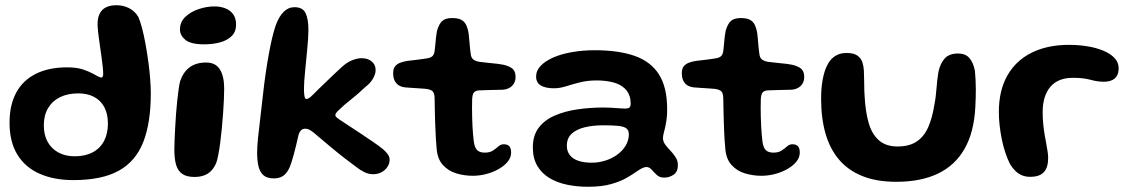

<svg xmlns="http://www.w3.org/2000/svg" viewBox="-20 -661 4320 734"><path d="M260.5 27.5Q186.5 27.5 131.5 3.2Q76.5 -21 46.5 -69.8Q16.5 -118.5 16.5 -191.5Q16.5 -260.5 42.5 -307.8Q68.5 -355 117.8 -379.2Q167 -403.5 236.5 -403.5Q273 -403.5 297 -395.5Q321 -387.5 336 -379Q346.5 -373 354.8 -368.8Q363 -364.5 367 -364.5Q374.5 -364.5 374.5 -378.5Q374.5 -389.5 372.5 -408.2Q370.5 -427 367.2 -449.5Q364 -472 360.8 -494.8Q357.5 -517.5 355.2 -537Q353 -556.5 353 -568.5Q353 -641 425.5 -641Q451 -641 472.8 -630.2Q494.5 -619.5 508.5 -597Q516 -580.5 523.2 -552.8Q530.5 -525 536.5 -491.8Q542.5 -458.5 547.2 -423.8Q552 -389 554.2 -357.8Q556.5 -326.5 556.5 -304Q556.5 -191 527.5 -117.5Q498.5 -44 433.8 -8.2Q369 27.5 260.5 27.5ZM265.5 -63.5Q306 -63.5 334.5 -78.8Q363 -94 377.8 -122.2Q392.5 -150.5 392.5 -188.5Q392.5 -226.5 378.5 -252Q364.5 -277.5 339.2 -290.8Q314 -304 279 -304Q239.5 -304 210 -289.8Q180.5 -275.5 164 -248Q147.5 -220.5 147.5 -181.5Q147.5 -145 162 -118.8Q176.5 -92.5 203.2 -78Q230 -63.5 265.5 -63.5Z M724 15.5Q694 15.5 677 4Q660 -7.5 653.2 -30.8Q646.5 -54 646.5 -89Q646.5 -105.5 647.5 -127.8Q648.5 -150 649.8 -175Q651 -200 653 -225.8Q655 -251.5 657.5 -275.5Q660 -299.5 662.8 -319Q665.5 -338.5 668.5 -350.5Q681 -386.5 705.5 -404.2Q730 -422 768 -422Q804 -422 820.5 -395.8Q837 -369.5 837 -322.5Q837 -306.5 836 -282.2Q835 -258 833 -229.8Q831 -201.5 828.2 -172.2Q825.5 -143 822 -116.2Q818.5 -89.5 814.5 -68.8Q810.5 -48 806 -36.5Q793.5 -8.5 773.2 3.5Q753 15.5 724 15.5ZM761 -491.5Q709 -491.5 688.5 -508.8Q668 -526 668 -548.5Q668 -577 688.5 -596.5Q709 -616 739.5 -626.2Q770 -636.5 800 -636.5Q822.5 -636.5 841.2 -629.2Q860 -622 871.2 -606.8Q882.5 -591.5 882.5 -567Q882.5 -540 865.8 -523.2Q849 -506.5 821.2 -499Q793.5 -491.5 761 -491.5Z M1026.5 21Q1001 21 987.2 9Q973.5 -3 968.2 -25.2Q963 -47.5 963 -77Q963 -99 966.2 -132.2Q969.5 -165.5 974.8 -207.2Q980 -249 985 -296Q990 -342.5 996 -383Q1002 -423.5 1008.2 -457.5Q1014.5 -491.5 1021 -518.2Q1027.5 -545 1034 -564Q1047 -599 1064.8 -616.2Q1082.5 -633.5 1106 -633.5Q1137 -633.5 1148 -611.2Q1159 -589 1159 -547Q1159 -531.5 1157.8 -512.8Q1156.5 -494 1154.5 -473.2Q1152.5 -452.5 1150.5 -431.2Q1148.5 -410 1146.5 -389.8Q1144.5 -369.5 1143.2 -351.8Q1142 -334 1142 -320Q1142 -304 1144 -293.2Q1146 -282.5 1151 -282.5Q1156.5 -282.5 1162.8 -287Q1169 -291.5 1177 -299.5Q1184 -307 1197 -319.5Q1210 -332 1225.8 -347.2Q1241.5 -362.5 1256.8 -377Q1272 -391.5 1284.5 -402.8Q1297 -414 1303 -418Q1316.5 -427.5 1332.5 -433Q1348.5 -438.5 1362.5 -438.5Q1386.5 -438.5 1401.2 -426Q1416 -413.5 1416 -393Q1416 -378 1405.8 -360.2Q1395.5 -342.5 1374.5 -326.5Q1348 -301 1322.5 -281.2Q1297 -261.5 1275 -240Q1262 -228 1262 -221Q1262 -216.5 1266 -213Q1270 -209.5 1277 -204.5Q1290 -195.5 1311.8 -181.5Q1333.5 -167.5 1358.2 -151Q1383 -134.5 1406 -118.8Q1429 -103 1444.5 -90.5Q1455.5 -81 1462.5 -71.2Q1469.5 -61.5 1469.5 -50.5Q1469.5 -36 1461.2 -23.2Q1453 -10.5 1438.8 -2.8Q1424.5 5 1406.5 5Q1389 5 1372.8 -3Q1356.5 -11 1341.5 -23Q1322 -37 1295.8 -57.5Q1269.5 -78 1242.2 -100.8Q1215 -123.5 1191 -144Q1179 -155 1168 -162Q1157 -169 1147 -169Q1136.5 -169 1130.2 -162.2Q1124 -155.5 1121 -144Q1111 -99.5 1103 -70.2Q1095 -41 1088 -23Q1077.5 1 1063 11Q1048.5 21 1026.5 21Z M1787.5 11Q1755 11 1724.2 1.8Q1693.5 -7.5 1672.5 -31Q1651.5 -54.5 1649 -96.5Q1647.5 -110.5 1646.5 -127.2Q1645.5 -144 1644.8 -163Q1644 -182 1643.2 -202.2Q1642.5 -222.5 1642.2 -243.2Q1642 -264 1641.5 -284Q1641.5 -306.5 1632.5 -313.2Q1623.5 -320 1606.5 -321.5Q1597 -322.5 1583.2 -323.2Q1569.5 -324 1555 -325Q1540.5 -326 1528 -327Q1506.5 -329.5 1494.8 -343Q1483 -356.5 1483 -381Q1483 -398 1490 -407Q1497 -416 1509 -420.8Q1521 -425.5 1536 -428Q1561 -430.5 1578.2 -433Q1595.5 -435.5 1610 -437.5Q1625.5 -439.5 1633 -446.2Q1640.5 -453 1642 -470Q1643.5 -481 1644.5 -494Q1645.5 -507 1647 -520Q1648.5 -533 1650.5 -542.5Q1657.5 -568 1669.8 -580Q1682 -592 1708.5 -592Q1730 -592 1742.5 -585.8Q1755 -579.5 1761.5 -566.8Q1768 -554 1771.5 -533.5Q1773 -519.5 1774 -508.5Q1775 -497.5 1775.8 -488.2Q1776.5 -479 1777.5 -471Q1778.5 -463 1779.5 -455Q1781 -440 1790 -433.2Q1799 -426.5 1814 -424.5Q1827.5 -423 1842.2 -421.2Q1857 -419.5 1871 -418.2Q1885 -417 1895.5 -415Q1918 -412 1934.5 -401.8Q1951 -391.5 1951 -367Q1951 -345.5 1937.5 -332.5Q1924 -319.5 1902.5 -318Q1874.5 -317 1850 -316.8Q1825.5 -316.5 1811.5 -315.5Q1800.5 -315 1793.2 -309Q1786 -303 1785 -281Q1784.5 -264.5 1784.5 -247.5Q1784.5 -230.5 1785 -213.5Q1785.5 -196.5 1786.2 -180.2Q1787 -164 1788.2 -149.5Q1789.5 -135 1791 -122.5Q1794 -97 1804 -87.2Q1814 -77.5 1833 -77.5Q1853 -77.5 1864.8 -85.5Q1876.5 -93.5 1885.5 -101.5Q1894.5 -109.5 1905.5 -109.5Q1921 -109.5 1927.5 -101.5Q1934 -93.5 1934 -78Q1934 -59 1921 -43Q1908 -27 1886.5 -14.8Q1865 -2.5 1839.2 4.2Q1813.5 11 1787.5 11Z M2227.5 53Q2186 53 2148.2 45.2Q2110.5 37.5 2080.8 19.8Q2051 2 2034 -27Q2017 -56 2017 -97.5Q2017 -143 2039.5 -172.8Q2062 -202.5 2100.8 -219.2Q2139.5 -236 2188 -243Q2236.5 -250 2288.5 -250Q2303.5 -250 2319 -249Q2334.5 -248 2347.8 -247Q2361 -246 2370 -246Q2382 -246 2386.5 -250.2Q2391 -254.5 2391 -264.5Q2391 -280.5 2387 -293Q2383 -305.5 2375.5 -315Q2368 -324.5 2357.5 -331.5Q2340.5 -343 2315.2 -348.2Q2290 -353.5 2261 -353.5Q2226 -353.5 2197.2 -346.2Q2168.5 -339 2144.2 -331.2Q2120 -323.5 2098 -323.5Q2065.5 -323.5 2047.5 -334.2Q2029.5 -345 2029.5 -368.5Q2029.5 -391.5 2047.5 -410Q2065.5 -428.5 2096.5 -441.8Q2127.5 -455 2168 -462Q2208.5 -469 2253.5 -469Q2344 -469 2405.8 -447.5Q2467.5 -426 2499 -376.8Q2530.5 -327.5 2530.5 -243Q2530.5 -220 2528 -202.8Q2525.5 -185.5 2522.5 -172.8Q2519.5 -160 2517 -150.5Q2514.5 -141 2514.5 -133Q2514.5 -120 2523 -108.5Q2531.5 -97 2543 -85Q2554.5 -73 2563 -59.5Q2571.5 -46 2571.5 -29.5Q2571.5 -4.5 2555.2 6.8Q2539 18 2519 18Q2501.5 18 2490.8 7.8Q2480 -2.5 2471.2 -12.5Q2462.5 -22.5 2451 -22.5Q2444 -22.5 2435.2 -18.2Q2426.5 -14 2414 -5.5Q2399 5.5 2375 19.2Q2351 33 2315.2 43Q2279.5 53 2227.5 53ZM2242 -39Q2268.5 -39 2294 -47Q2319.5 -55 2339.8 -69.8Q2360 -84.5 2372 -104.5Q2384 -124.5 2384 -148Q2384 -163.5 2373.8 -170.8Q2363.5 -178 2341.5 -180Q2319.5 -182 2284 -182Q2248.5 -182 2217 -174.8Q2185.5 -167.5 2166.2 -150.5Q2147 -133.5 2147 -104Q2147 -82 2158.8 -67.5Q2170.5 -53 2191.8 -46Q2213 -39 2242 -39Z M2891 11Q2858.5 11 2827.8 1.8Q2797 -7.5 2776 -31Q2755 -54.5 2752.5 -96.5Q2751 -110.5 2750 -127.2Q2749 -144 2748.2 -163Q2747.5 -182 2746.8 -202.2Q2746 -222.5 2745.8 -243.2Q2745.5 -264 2745 -284Q2745 -306.5 2736 -313.2Q2727 -320 2710 -321.5Q2700.5 -322.5 2686.8 -323.2Q2673 -324 2658.5 -325Q2644 -326 2631.5 -327Q2610 -329.5 2598.2 -343Q2586.5 -356.5 2586.5 -381Q2586.5 -398 2593.5 -407Q2600.5 -416 2612.5 -420.8Q2624.5 -425.5 2639.5 -428Q2664.5 -430.5 2681.8 -433Q2699 -435.5 2713.5 -437.5Q2729 -439.5 2736.5 -446.2Q2744 -453 2745.5 -470Q2747 -481 2748 -494Q2749 -507 2750.5 -520Q2752 -533 2754 -542.5Q2761 -568 2773.2 -580Q2785.5 -592 2812 -592Q2833.5 -592 2846 -585.8Q2858.5 -579.5 2865 -566.8Q2871.5 -554 2875 -533.5Q2876.5 -519.5 2877.5 -508.5Q2878.5 -497.5 2879.2 -488.2Q2880 -479 2881 -471Q2882 -463 2883 -455Q2884.5 -440 2893.5 -433.2Q2902.5 -426.5 2917.5 -424.5Q2931 -423 2945.8 -421.2Q2960.5 -419.5 2974.5 -418.2Q2988.5 -417 2999 -415Q3021.5 -412 3038 -401.8Q3054.5 -391.5 3054.5 -367Q3054.5 -345.5 3041 -332.5Q3027.5 -319.5 3006 -318Q2978 -317 2953.5 -316.8Q2929 -316.5 2915 -315.5Q2904 -315 2896.8 -309Q2889.5 -303 2888.5 -281Q2888 -264.5 2888 -247.5Q2888 -230.5 2888.5 -213.5Q2889 -196.5 2889.8 -180.2Q2890.5 -164 2891.8 -149.5Q2893 -135 2894.5 -122.5Q2897.5 -97 2907.5 -87.2Q2917.5 -77.5 2936.5 -77.5Q2956.5 -77.5 2968.2 -85.5Q2980 -93.5 2989 -101.5Q2998 -109.5 3009 -109.5Q3024.5 -109.5 3031 -101.5Q3037.5 -93.5 3037.5 -78Q3037.5 -59 3024.5 -43Q3011.5 -27 2990 -14.8Q2968.5 -2.5 2942.8 4.2Q2917 11 2891 11Z M3406.5 34Q3332 34 3277.8 12.5Q3223.5 -9 3188.2 -50Q3153 -91 3136 -150Q3119 -209 3119 -284.5Q3119 -303.5 3120.5 -322Q3122 -340.5 3125.2 -357.8Q3128.5 -375 3133 -389Q3144.5 -424.5 3165.5 -441.5Q3186.5 -458.5 3216 -458.5Q3244.5 -458.5 3258.5 -448Q3272.5 -437.5 3277.2 -421.8Q3282 -406 3282.5 -390.5Q3283 -380 3283.2 -367.2Q3283.5 -354.5 3283.8 -341Q3284 -327.5 3284.2 -315Q3284.5 -302.5 3285.5 -292Q3288.5 -234 3300.8 -191.2Q3313 -148.5 3339.8 -124.8Q3366.5 -101 3411.5 -101Q3456 -101 3484.2 -119.8Q3512.5 -138.5 3528.5 -174.8Q3544.5 -211 3552.5 -263.5Q3555.5 -278 3557.2 -293.2Q3559 -308.5 3560.2 -324Q3561.5 -339.5 3563.2 -355Q3565 -370.5 3567.5 -386Q3574.5 -419 3591.8 -437.8Q3609 -456.5 3642.5 -456.5Q3671 -456.5 3686 -439Q3701 -421.5 3707 -390.5Q3708.5 -373.5 3709.5 -356Q3710.5 -338.5 3710.5 -320.8Q3710.5 -303 3710 -285.2Q3709.5 -267.5 3708.5 -250Q3703.5 -155.5 3667.5 -92.2Q3631.5 -29 3566 2.5Q3500.5 34 3406.5 34Z M3918.5 15Q3900.5 15 3886.5 9Q3872.5 3 3861.8 -7.5Q3851 -18 3842 -32.5Q3832 -51.5 3823.8 -76Q3815.5 -100.5 3810 -127.5Q3804.5 -154.5 3801.5 -181.5Q3798.5 -208.5 3798.5 -232.5Q3798.5 -315 3831 -372.2Q3863.5 -429.5 3923.8 -459.5Q3984 -489.5 4066.5 -489.5Q4103 -489.5 4137 -484Q4171 -478.5 4198 -467.2Q4225 -456 4240.8 -439.2Q4256.5 -422.5 4256.5 -400.5Q4256.5 -380.5 4248.5 -369Q4240.5 -357.5 4227.5 -353Q4214.5 -348.5 4200.5 -348.5Q4175.5 -348.5 4148.8 -356Q4122 -363.5 4081.5 -363.5Q4024.5 -363.5 3995.2 -328.8Q3966 -294 3966 -232.5Q3966 -210 3968 -188.8Q3970 -167.5 3973.2 -148Q3976.5 -128.5 3979.8 -111.5Q3983 -94.5 3985 -81Q3987 -67.5 3987 -57.5Q3987 -20 3970.2 -2.5Q3953.5 15 3918.5 15Z"/></svg>

Font: Gluten Medium
Style: Regular
Weight: 500
Designer: Tyler Finck
Foundry: Etcetera Type Company
Version: Version 1.300